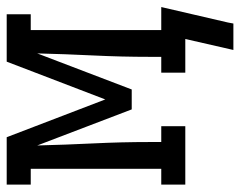

<svg xmlns="http://www.w3.org/2000/svg" viewBox="-90 -470 700 559"><g transform="rotate(-90 259.5 -190.0)"><path d="M471 140H394L426 0H328V-70H374V-104Q374 -186 378 -267.5Q382 -349 384 -431L279 -156H221L116 -431Q118 -349 122 -267.5Q126 -186 126 -104V-70H172V0H2V-70H48V-450H2V-520H140L250 -233L360 -520H498V-450H452V-70H519L474 124Z"/></g></svg>

Font: Iosevka Slab
Style: Regular
Weight: 400
Monospace: yes
Designer: Belleve Invis
Foundry: Belleve Invis
Version: Version 11.2.4; ttfautohint (v1.8.3)